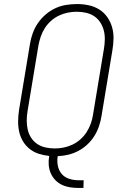

<svg xmlns="http://www.w3.org/2000/svg" viewBox="-20 -763 640 948"><path d="M367 165Q345 165 324 161.5Q303 158 284.5 149Q266 140 252 125Q238 110 230 91Q222 72 220.5 50.5Q219 29 223 7Q195 4 170.5 -4Q146 -12 126 -28Q106 -44 93 -66Q80 -88 74.5 -113.5Q69 -139 69.5 -166Q70 -193 74 -220L128 -546Q132 -572 141.5 -598.5Q151 -625 167 -648.5Q183 -672 205 -691Q227 -710 252.5 -722Q278 -734 305.5 -738.5Q333 -743 360 -743Q390 -743 418 -737Q446 -731 469.5 -716.5Q493 -702 509 -679.5Q525 -657 533 -630Q541 -603 540.5 -573.5Q540 -544 535 -515L481 -189Q477 -164 468.5 -139Q460 -114 445.5 -91Q431 -68 410.5 -49Q390 -30 366 -17.5Q342 -5 316.5 1Q291 7 265 8Q261 32 265.5 55Q270 78 284 95Q298 112 320.5 119.5Q343 127 368 127H393L392 165ZM251 -30Q272 -30 294.5 -34.5Q317 -39 338 -49Q359 -59 377 -75Q395 -91 407.5 -110.5Q420 -130 428 -152Q436 -174 439 -195L493 -521Q497 -544 497.5 -567.5Q498 -591 492.5 -612.5Q487 -634 475 -652.5Q463 -671 445 -683Q427 -695 404.5 -700Q382 -705 358 -705Q337 -705 314.5 -700.5Q292 -696 271 -686Q250 -676 232 -660Q214 -644 201.5 -624.5Q189 -605 181.5 -583Q174 -561 170 -540L116 -214Q112 -191 112 -167.5Q112 -144 117 -122.5Q122 -101 134 -82.5Q146 -64 164 -52Q182 -40 204.5 -35Q227 -30 251 -30Z"/></svg>

Font: Iosevka Etoile Extralight
Style: Italic
Weight: 200
Italic angle: -9°
Designer: Belleve Invis
Foundry: Belleve Invis
Version: Version 22.1.2; ttfautohint (v1.8.4)